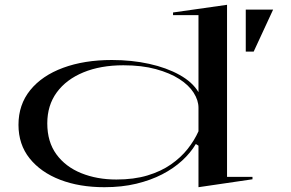

<svg xmlns="http://www.w3.org/2000/svg" viewBox="-20 -765 1212 800"><path d="M926 -745V-28H1032V-18L807 15V-158L796 -165Q774 -128 738.5 -95.5Q703 -63 655.5 -38.5Q608 -14 548 0.5Q488 15 415 15Q311 15 230.5 -16Q150 -47 103.5 -105Q57 -163 57 -245Q57 -329 106 -389.5Q155 -450 243 -482.5Q331 -515 446 -515Q529 -515 601.5 -499Q674 -483 728 -453Q782 -423 807 -381V-702H701V-713ZM494 -493Q399 -493 327.5 -463.5Q256 -434 216.5 -380Q177 -326 177 -251Q177 -174 215 -122Q253 -70 318.5 -43.5Q384 -17 465 -17Q538 -17 594.5 -34Q651 -51 692.5 -80Q734 -109 762 -144.5Q790 -180 807 -218V-316Q807 -347 787 -378.5Q767 -410 727.5 -435.5Q688 -461 629.5 -477Q571 -493 494 -493ZM1004 -550V-725H1118L1037 -550Z"/></svg>

Font: Kalnia Expanded Light
Style: Regular
Weight: 300
Width: 7
Designer: Frida Medrano
Foundry: Frida Medrano
Version: Version 1.105